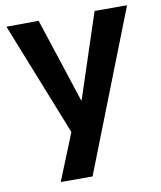

<svg xmlns="http://www.w3.org/2000/svg" viewBox="-82 -586 724 862"><g transform="rotate(-10 279.5 -155.0)"><path d="M125 210 211 -3 6 -519 153 -520 279 -135H281L408 -520H556L270 210Z"/></g></svg>

Font: M PLUS 1
Style: Bold
Weight: 700
Designer: Coji Morishita
Foundry: UNDERFOREST DESIGN
Version: Version 1.001